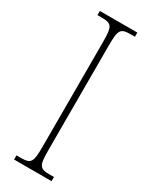

<svg xmlns="http://www.w3.org/2000/svg" viewBox="-189 -757 631 799"><g transform="rotate(30 126.5 -357.0)"><path d="M36 0H216V-20H196C146 -20 140 -31 140 -108V-606C140 -683 146 -694 196 -694H216V-714H36V-694H56C106 -694 112 -683 112 -606V-108C112 -31 106 -20 56 -20H36Z"/></g></svg>

Font: Noto Serif ExtraCondensed Thin
Style: Regular
Weight: 100
Width: 2
Designer: Monotype Design Team
Foundry: Monotype Imaging Inc.
Version: Version 2.013